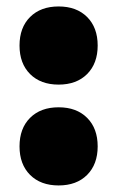

<svg xmlns="http://www.w3.org/2000/svg" viewBox="-20 -561 363 595"><path d="M161.6 13.7Q106 13.7 73.2 -19Q40.5 -51.8 40.5 -107.4Q40.5 -163.1 73.2 -195.8Q106 -228.5 161.6 -228.5Q217.3 -228.5 250 -195.8Q282.7 -163.1 282.7 -107.4Q282.7 -51.8 250 -19Q217.3 13.7 161.6 13.7ZM161.6 -298.8Q106 -298.8 73.2 -331.5Q40.5 -364.3 40.5 -419.9Q40.5 -475.6 73.2 -508.3Q106 -541 161.6 -541Q217.3 -541 250 -508.3Q282.7 -475.6 282.7 -419.9Q282.7 -364.3 250 -331.5Q217.3 -298.8 161.6 -298.8Z"/></svg>

Font: Schibsted Grotesk Black
Style: Regular
Weight: 900
Designer: Bakken & Baeck AS, Henrik Kongsvoll
Foundry: Schibsted ASA
Version: Version 1.100;gftools[0.9.25]